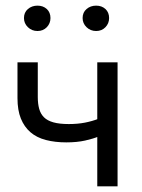

<svg xmlns="http://www.w3.org/2000/svg" viewBox="-20 -661 503 681"><path d="M215 -156Q253 -156 282 -162.5Q311 -169 330 -177V-240Q307 -231 281 -226Q255 -221 224 -221Q191 -221 169.5 -227Q148 -233 136 -245Q124 -257 119 -275Q114 -293 114 -317V-440H42V-313Q42 -270 54 -240.5Q66 -211 88 -192Q110 -173 142.5 -164.5Q175 -156 215 -156ZM325 0H397V-440H325ZM113 -551Q133 -551 146 -564.5Q159 -578 159 -597Q159 -617 146 -629Q133 -641 113 -641Q93 -641 79 -629Q65 -617 65 -597Q65 -578 79 -564.5Q93 -551 113 -551ZM321 -551Q341 -551 354 -564.5Q367 -578 367 -597Q367 -617 354 -629Q341 -641 321 -641Q301 -641 287 -629Q273 -617 273 -597Q273 -578 287 -564.5Q301 -551 321 -551Z"/></svg>

Font: Tilda Sans VF
Style: Regular
Weight: 400
Designer: ParaType Ltd
Foundry: ParaType Ltd
Version: Version 1.010